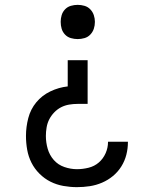

<svg xmlns="http://www.w3.org/2000/svg" viewBox="-20 -548 640 791"><path d="M300 -387Q286 -387 272 -391Q258 -395 248 -405.5Q238 -416 234 -429.5Q230 -443 230 -458Q230 -472 234 -485.5Q238 -499 248 -509.5Q258 -520 272 -524Q286 -528 300 -528Q314 -528 328 -524Q342 -520 352 -509.5Q362 -499 366.5 -485.5Q371 -472 371 -458Q371 -443 366.5 -429.5Q362 -416 352 -405.5Q342 -395 328 -391Q314 -387 300 -387ZM297 223Q269 223 241 218Q213 213 188 200.5Q163 188 142.5 167.5Q122 147 109.5 122Q97 97 92 69Q87 41 87 12Q87 -25 96.5 -61.5Q106 -98 129.5 -126.5Q153 -155 187.5 -171.5Q222 -188 259 -192V-300H341V-120H300Q282 -120 264.5 -117Q247 -114 231.5 -106Q216 -98 203.5 -85Q191 -72 183 -56.5Q175 -41 172 -23Q169 -5 169 12Q169 39 176.5 65Q184 91 201.5 111Q219 131 245 140Q271 149 297 149Q321 149 345 143Q369 137 387 121.5Q405 106 415 83.5Q425 61 425 37V36H507V37Q507 64 500.5 89.5Q494 115 480 137.5Q466 160 445.5 177Q425 194 400.5 204.5Q376 215 350 219Q324 223 297 223Z"/></svg>

Font: Iosevka Plex Etoile
Style: Regular
Weight: 400
Designer: Belleve Invis
Foundry: Belleve Invis
Version: Version 25.1.1; ttfautohint (v1.8.4)